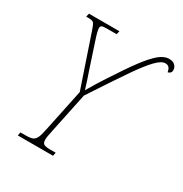

<svg xmlns="http://www.w3.org/2000/svg" viewBox="-168 -845 924 972"><g transform="rotate(30 294.5 -359.5)"><path d="M76 -20H109Q135 -20 148 -26Q161 -32 168.5 -49.5Q176 -67 184 -108L234 -347L132 -648Q124 -671 119.5 -679.5Q115 -688 107.5 -691Q100 -694 83 -694H71L76 -714H254L249 -694H194Q171 -694 163.5 -690.5Q156 -687 156 -677Q156 -660 169 -621L220 -466Q238 -415 252 -368Q286 -427 316 -472Q377 -566 415.5 -617.5Q454 -669 484 -694Q514 -719 542 -719Q565 -719 577 -707.5Q589 -696 589 -678Q589 -661 569 -656Q566 -674 558.5 -682Q551 -690 537 -690Q514 -690 482 -656.5Q450 -623 405 -558Q360 -493 261 -342L212 -108Q203 -69 203 -51Q203 -32 213 -26Q223 -20 249 -20H282L278 0H72Z"/></g></svg>

Font: Noto Serif NarrowThin
Style: Italic
Weight: 250
Width: 4
Italic angle: -12°
Designer: Monotype Design Team
Foundry: Monotype Imaging Inc.
Version: Version 1.001